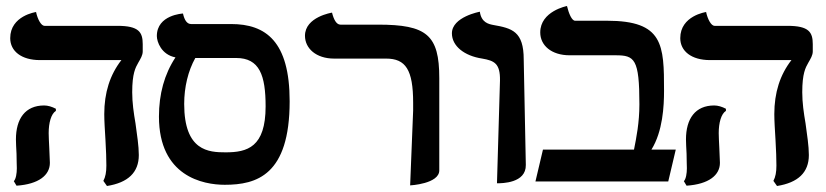

<svg xmlns="http://www.w3.org/2000/svg" viewBox="-20 -604 2748 639"><path d="M420 -297C420 -360 431 -379 440 -395C448 -409 455 -420 455 -433V-457C455 -497 442 -518 371 -518H128C117 -518 105 -540 100 -564C100 -564 14 -552 14 -477C14 -434 51 -404 113 -404H384C346 -355 327 -296 327 -224C327 -203 329 -170 331 -138C333 -106 334 -73 334 -53C334 -31 331 -15 324 -2L336 15C406 4 442 -30 442 -88C442 -118 436 -156 431 -193C425 -228 420 -262 420 -297ZM142 -161C142 -195 150 -225 166 -235V-242C153 -249 139 -253 127 -253C64 -253 33 -209 33 -140C33 -131 34 -110 35 -92C35 -72 36 -53 36 -44C36 -27 33 -8 26 -1L35 14C109 9 146 -21 146 -62C146 -70 145 -91 144 -111C143 -131 142 -151 142 -161Z M728 11C834 11 944 -21 944 -267C944 -466 865 -524 749 -524H616C603 -524 594 -536 589 -559C589 -559 502 -555 502 -484C502 -465 517 -422 564 -413C527 -357 509 -291 509 -216C509 -17 656 11 728 11ZM766 -411C844 -411 864 -353 864 -250C864 -114 803 -97 731 -97C675 -97 593 -101 593 -258C593 -314 606 -368 630 -411Z M1345 13C1345 13 1442 8 1442 -37V-344C1442 -488 1400 -522 1238 -522H1113C1100 -522 1091 -538 1085 -562C1085 -562 995 -548 995 -485C995 -443 1032 -409 1092 -409H1265C1330 -409 1355 -372 1355 -262V-236Z M1634 6C1650 6 1731 6 1730 -55C1728 -171 1725 -289 1723 -406C1723 -500 1684 -510 1621 -521C1606 -524 1582 -529 1577 -565C1577 -565 1484 -548 1484 -493C1484 -451 1525 -418 1585 -409C1625 -402 1645 -393 1644 -336Z M2000 -535H1894C1883 -535 1873 -559 1867 -584C1867 -584 1778 -567 1778 -496C1778 -453 1815 -420 1876 -420H2029C2092 -420 2108 -408 2108 -257C2108 -196 2098 -146 2090 -106H1787L1762 0H2204L2229 -106H2148C2186 -167 2190 -251 2190 -302C2190 -455 2188 -535 2000 -535Z M2650 -297C2650 -360 2661 -379 2670 -395C2678 -409 2685 -420 2685 -433V-457C2685 -497 2672 -518 2601 -518H2358C2347 -518 2335 -540 2330 -564C2330 -564 2244 -552 2244 -477C2244 -434 2281 -404 2343 -404H2614C2576 -355 2557 -296 2557 -224C2557 -203 2559 -170 2561 -138C2563 -106 2564 -73 2564 -53C2564 -31 2561 -15 2554 -2L2566 15C2636 4 2672 -30 2672 -88C2672 -118 2666 -156 2661 -193C2655 -228 2650 -262 2650 -297ZM2372 -161C2372 -195 2380 -225 2396 -235V-242C2383 -249 2369 -253 2357 -253C2294 -253 2263 -209 2263 -140C2263 -131 2264 -110 2265 -92C2265 -72 2266 -53 2266 -44C2266 -27 2263 -8 2256 -1L2265 14C2339 9 2376 -21 2376 -62C2376 -70 2375 -91 2374 -111C2373 -131 2372 -151 2372 -161Z"/></svg>

Font: Libertinus Serif Semibold
Style: Regular
Weight: 600
Designer: Philipp H. Poll, Khaled Hosny
Foundry: Caleb Maclennan
Version: Version 7.050;RELEASE